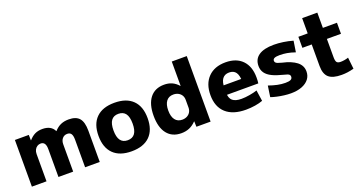

<svg xmlns="http://www.w3.org/2000/svg" viewBox="-41 -1365 3777 2010"><g transform="rotate(-20 1847.5 -360.0)"><path d="M62 0V-520H217L218 -459H220Q251 -495 286.5 -512.5Q322 -530 370 -530Q419 -530 452 -512Q485 -494 501 -459H503Q536 -496 574.5 -513Q613 -530 663 -530Q745 -530 781.5 -487Q818 -444 818 -348V0H655V-307Q655 -352 641.5 -372.5Q628 -393 598 -393Q564 -393 543 -368.5Q522 -344 522 -303V0H358V-310Q358 -352 344 -372.5Q330 -393 302 -393Q280 -393 262.5 -381.5Q245 -370 235 -350Q225 -330 225 -303V0Z M1172 10Q1040 10 969.5 -59.5Q899 -129 899 -260Q899 -391 969.5 -460.5Q1040 -530 1172 -530Q1305 -530 1375.5 -460.5Q1446 -391 1446 -260Q1446 -129 1375.5 -59.5Q1305 10 1172 10ZM1172 -113Q1226 -113 1252.5 -149.5Q1279 -186 1279 -260Q1279 -335 1252.5 -371Q1226 -407 1172 -407Q1119 -407 1092.5 -371Q1066 -335 1066 -260Q1066 -186 1092.5 -149.5Q1119 -113 1172 -113Z M1726 10Q1624 10 1568.5 -60Q1513 -130 1513 -260Q1513 -390 1568.5 -460Q1624 -530 1726 -530Q1775 -530 1813 -513Q1851 -496 1884 -459H1886V-730H2053V0H1895L1893 -61H1891Q1857 -25 1816.5 -7.5Q1776 10 1726 10ZM1782 -120Q1813 -120 1836.5 -132.5Q1860 -145 1873 -167Q1886 -189 1886 -217V-303Q1886 -332 1873 -353.5Q1860 -375 1836.5 -387.5Q1813 -400 1782 -400Q1731 -400 1703.5 -364Q1676 -328 1676 -260Q1676 -193 1703.5 -156.5Q1731 -120 1782 -120Z M2446 10Q2301 10 2223.5 -60Q2146 -130 2146 -260Q2146 -386 2216.5 -458Q2287 -530 2410 -530Q2530 -530 2596.5 -461.5Q2663 -393 2663 -270Q2663 -253 2662 -233Q2661 -213 2659 -205H2239V-310H2529L2508 -278Q2508 -350 2484 -383.5Q2460 -417 2410 -417Q2360 -417 2334.5 -382.5Q2309 -348 2309 -277V-227Q2309 -168 2340.5 -140.5Q2372 -113 2440 -113Q2482 -113 2531.5 -121.5Q2581 -130 2616 -142L2634 -20Q2598 -6 2547.5 2Q2497 10 2446 10Z M2947 10Q2912 10 2871.5 5Q2831 0 2793 -8.5Q2755 -17 2727 -27L2745 -150Q2796 -132 2841 -122.5Q2886 -113 2929 -113Q2971 -113 2989 -123Q3007 -133 3007 -155Q3007 -166 3001 -174Q2995 -182 2979 -188Q2963 -194 2933 -201Q2864 -218 2817 -241Q2770 -264 2746.5 -297Q2723 -330 2723 -375Q2723 -451 2780.5 -490.5Q2838 -530 2949 -530Q2998 -530 3053 -522Q3108 -514 3159 -499L3140 -376Q3091 -393 3050.5 -400Q3010 -407 2971 -407Q2930 -407 2911.5 -398.5Q2893 -390 2893 -371Q2893 -360 2899.5 -352Q2906 -344 2922 -337.5Q2938 -331 2966 -324Q3017 -313 3056 -296.5Q3095 -280 3121.5 -259.5Q3148 -239 3162 -212Q3176 -185 3176 -151Q3176 -102 3148 -66Q3120 -30 3068.5 -10Q3017 10 2947 10Z M3511 10Q3412 10 3368 -29Q3324 -68 3324 -157V-397H3220V-520H3324V-690H3493V-520H3650V-397H3493V-193Q3493 -152 3504.5 -137Q3516 -122 3548 -122Q3567 -122 3591 -126Q3615 -130 3634 -137L3648 -9Q3610 1 3577.5 5.5Q3545 10 3511 10Z"/></g></svg>

Font: M PLUS 1 ExtraBold
Style: Regular
Weight: 800
Designer: Coji Morishita
Foundry: UNDERFOREST DESIGN
Version: Version 1.001